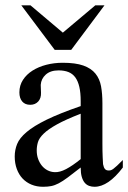

<svg xmlns="http://www.w3.org/2000/svg" viewBox="-20 -697 484 725"><path d="M443.8 -64.5Q388.7 8.3 336.9 8.3Q326.2 8.3 316.7 4.9Q307.1 1.5 300 -6.8Q293 -15.1 288.8 -29.1Q284.7 -43 284.7 -64.5Q255.4 -41.5 236.1 -27.1Q216.8 -12.7 201.9 -4.9Q187 2.9 173.6 5.6Q160.2 8.3 142.6 8.3Q118.7 8.3 99.1 0.2Q79.6 -7.8 65.4 -22.7Q51.3 -37.6 43.5 -58.8Q35.6 -80.1 35.6 -106Q35.6 -130.9 44.7 -153.3Q53.7 -175.8 80.6 -198.5Q107.4 -221.2 156.2 -245.1Q205.1 -269 284.7 -296.4V-314.9Q284.7 -347.2 279.5 -369.1Q274.4 -391.1 264.2 -405Q253.9 -418.9 238.3 -425Q222.7 -431.2 201.2 -431.2Q170.4 -431.2 152.8 -415.3Q135.3 -399.4 133.8 -376.5L134.8 -347.2Q135.7 -326.2 124.3 -313.7Q112.8 -301.3 94.2 -301.3Q74.7 -301.3 64 -313.7Q53.2 -326.2 53.2 -348.1Q53.2 -374.5 66.7 -395.3Q80.1 -416 102.8 -430.4Q125.5 -444.8 155 -452.4Q184.6 -460 216.8 -460Q265.1 -460 294.7 -449.5Q324.2 -439 340.3 -419.2Q356.4 -399.4 361.6 -371.1Q366.7 -342.8 366.7 -307.6V-155.3Q366.7 -124 367.7 -104Q368.7 -84 369.1 -77.1Q371.6 -64 376.5 -58.6Q381.3 -53.2 390.6 -53.2Q395 -53.2 398.9 -54.4Q402.8 -55.7 408.2 -59.6Q413.6 -63.5 421.9 -71.3Q430.2 -79.1 443.8 -92.8ZM284.7 -267.6Q228 -245.6 195.1 -227.3Q162.1 -209 145 -192.4Q127.9 -175.8 123.3 -160.4Q118.7 -145 118.7 -128.9Q118.7 -111.3 124 -96.7Q129.4 -82 138.4 -71Q147.5 -60.1 159.9 -53.7Q172.4 -47.4 186.5 -46.9Q205.6 -45.9 229.7 -58.6Q253.9 -71.3 284.7 -96.2ZM249 -508.8H186.5L60.5 -676.8H95.2L217.3 -573.7L339.8 -676.8H374.5Z"/></svg>

Font: Doulos SIL Viet
Style: Regular
Weight: 400
Designer: Walt Agee, Victor Gaultney, Peter Martin, Debbi Hosken, Becca Hirsbrunner
Foundry: SIL International
Version: Version 5.000